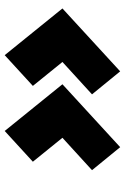

<svg xmlns="http://www.w3.org/2000/svg" viewBox="123 -707 532 818"><g transform="rotate(-90 389.0 -298.0)"><path d="M240 -544 439 -298 171 -52 73 -172 211 -298 109 -424ZM563 -544 762 -298 494 -52 396 -172 534 -298 432 -424Z"/></g></svg>

Font: Unageo
Style: Black-Italic
Weight: 900
Designer: Richard Sepsi
Foundry: Richard Sepsi
Version: Version 2.000